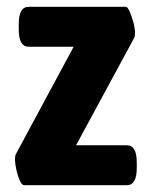

<svg xmlns="http://www.w3.org/2000/svg" viewBox="-20 -543 445 563"><path d="M51 0Q44 0 38 -13.5Q32 -27 28 -45Q24 -63 24 -76Q24 -84 26 -90L196 -406H64Q35 -406 35 -456V-473Q35 -523 64 -523H349Q354 -523 360 -509.5Q366 -496 371 -478Q376 -460 376 -446Q376 -437 373 -431L203 -117H352Q381 -117 381 -67V-50Q381 0 352 0Z"/></svg>

Font: Asap Condensed VF Beta
Style: Regular
Weight: 400
Designer: Pablo Cosgaya
Foundry: Omnibus-Type
Version: Version 1.008